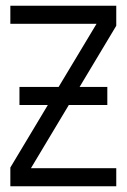

<svg xmlns="http://www.w3.org/2000/svg" viewBox="-20 -650 442 670"><path d="M16.1 -629.9H385.7V-560.1L257.8 -346.7H354.5V-283.7H220.2L87.9 -63H385.7V0H16.1V-65.4L147 -283.7H47.9V-346.7H184.6L316.9 -566.9H16.1Z"/></svg>

Font: Fibel Sued LRS
Style: Regular
Weight: 400
Designer: Peter Wiegel
Foundry: Peter Wiegel
Version: Version 000.000